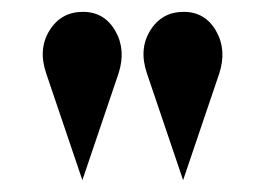

<svg xmlns="http://www.w3.org/2000/svg" viewBox="-20 -731 447 324"><path d="M58 -607Q44 -648 63.5 -679.5Q83 -711 120 -711Q156 -711 174.5 -679Q193 -647 180 -607L119 -427ZM228 -607Q214 -648 233.5 -679.5Q253 -711 290 -711Q326 -711 344.5 -679Q363 -647 350 -607L289 -427Z"/></svg>

Font: Redaction
Style: Bold
Weight: 700
Designer: Jeremy Mickel / Forest Young
Foundry: MCKL
Version: Version 2.001; Redaction Bold